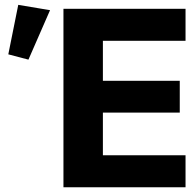

<svg xmlns="http://www.w3.org/2000/svg" viewBox="-20 -791 808 811"><path d="M763.7 0V-135.3H414.6V-315.4H739.3V-449.7H414.6V-618.7H763.7V-753.9H248V0ZM100.1 -539.1 191.4 -748 57.1 -770.5 15.1 -561.5Z"/></svg>

Font: Winston ExtraBold
Style: Regular
Weight: 800
Designer: Vernon Adams, Kim Jin-seong, David Berlow, Cristiano Sobral
Foundry: The Winston Project Authors
Version: Version 3.004